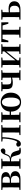

<svg xmlns="http://www.w3.org/2000/svg" viewBox="2356 -2948 608 5360"><g transform="rotate(-90 2660.0 -268.0)"><path d="M37.2 0V-29.9L147 -40.2L173.9 -34.4H309.4Q370.3 -34.4 400.6 -63.8Q431 -93.3 431 -148.7Q431 -205.2 402 -235.7Q373 -266.1 306.1 -266.1H173.9V-297.7H301.9Q409.7 -297.7 409.7 -401Q409.7 -449.9 385.1 -475.1Q360.5 -500.4 304.9 -500.4H173.9L147 -495.5L37.2 -506.8V-535.7H346.1Q449 -535.7 492.2 -501.5Q535.4 -467.3 535.4 -408.4Q535.4 -377.9 519.7 -351.4Q504 -324.9 461.3 -306.5Q418.6 -288.2 336.8 -281L338.3 -288Q421.9 -285.7 470.7 -267.5Q519.6 -249.2 540.3 -218.1Q561.1 -186.9 561.1 -144.2Q561.1 -106.6 540.7 -73.9Q520.2 -41.2 471.3 -20.6Q422.3 0 336.3 0ZM105.9 0Q107.6 -25.5 108.1 -67.4Q108.6 -109.4 109.1 -154.7Q109.6 -200 109.6 -234.8V-301.2Q109.6 -335.7 109.1 -381Q108.6 -426.4 108.1 -468.7Q107.6 -511 105.9 -535.7H241.5Q240.5 -511 240 -468.2Q239.5 -425.4 239 -376.5Q238.5 -327.7 238.5 -284.5V-234.8Q238.5 -200 239 -154.7Q239.5 -109.4 240 -67.4Q240.5 -25.5 241.5 0Z M629.2 0V-29.9L739 -40.2H800.6L908.8 -29.9V0ZM629.2 -506.8V-535.7H908.8V-506.8L800.6 -495.5H739ZM697.9 0Q699.6 -25.5 700.1 -67.4Q700.6 -109.4 701.1 -154.7Q701.6 -200 701.6 -234.8V-301.2Q701.6 -335.7 701.1 -381Q700.6 -426.4 700.1 -468.7Q699.6 -511 697.9 -535.7H839.6Q838.6 -511 838.1 -468.2Q837.6 -425.4 837.1 -377.7Q836.6 -330 836.6 -289.8V-269.3Q836.6 -217.7 837.1 -164.9Q837.6 -112.1 838.1 -68.8Q838.6 -25.5 839.6 0ZM1014.8 -64.1 980.9 -181.4Q971.5 -214.7 958.8 -232.8Q946 -250.9 925.6 -257.6Q905.3 -264.3 871.4 -264.3H768.9V-294.5H871.8Q899.9 -294.5 924 -301Q948.1 -307.4 969 -329.9Q990 -352.3 1006.3 -399.3Q1033 -476.8 1063.5 -511.4Q1094 -545.9 1144.1 -551.9Q1195.7 -536.4 1195.7 -485.9Q1195.7 -456 1174 -438.9Q1152.2 -421.8 1119.7 -421.8Q1095.5 -421.8 1077.8 -425.6Q1060.1 -429.3 1040 -436.9L1090.8 -479.7Q1069.6 -455.6 1057.7 -437.1Q1045.8 -418.5 1034 -386.8Q1019.7 -345.1 1000.8 -322.2Q981.8 -299.2 957.9 -288.8Q933.9 -278.3 904.2 -273.1L906.4 -283.3Q970.6 -278.6 1011.1 -265.1Q1051.6 -251.7 1075.3 -225.1Q1099.1 -198.6 1112.6 -153.9L1156.3 -11.8L1061.7 -46L1216.6 -28.2V0Q1197.7 4.5 1173.6 7.3Q1149.5 10.2 1128.2 10.2Q1073.1 10.2 1049.3 -6Q1025.5 -22.2 1014.8 -64.1Z M1320.8 10.7Q1286.5 10.7 1265.8 -10.6Q1245 -31.9 1245 -74Q1254.6 -96.8 1272.6 -107.4Q1290.7 -118.1 1313.2 -118.1Q1333.9 -118.1 1351.2 -106.6Q1368.5 -95.1 1387.3 -73V-60.3H1362.4V-73.7Q1382.4 -89.2 1396 -109.6Q1409.6 -129.9 1421.2 -164.2Q1446.5 -239.5 1459.1 -331.7Q1471.8 -423.8 1473 -535.7H1511.7Q1508.9 -422.3 1496.6 -326.4Q1484.3 -230.5 1461.1 -154.6Q1442.9 -90 1421.4 -53.8Q1399.9 -17.5 1375 -3.4Q1350 10.7 1320.8 10.7ZM1388.1 -506.8V-535.7H1491.9V-495.5H1484.1ZM1493.1 -505.7V-535.7H1682.2V-505.7ZM1569.9 0V-29.9L1678.2 -40.2H1741.3L1848.5 -29.9V0ZM1638.6 0Q1639.6 -25.5 1640.1 -67.4Q1640.6 -109.4 1641.1 -154.7Q1641.6 -200 1641.6 -234.8V-301.2Q1641.6 -335.7 1641.1 -381Q1640.6 -426.4 1640.1 -468.7Q1639.6 -511 1638.6 -535.7H1780.1Q1779.1 -511 1778.1 -468.7Q1777.1 -426.4 1776.6 -381Q1776.1 -335.7 1776.1 -301.2V-234.8Q1776.1 -200 1776.6 -154.7Q1777.1 -109.4 1778.1 -67.4Q1779.1 -25.5 1780.1 0ZM1708.8 -495.5V-535.7H1848.5V-506.8L1741.3 -495.5Z M1926.2 0V-29.9L2036 -40.2H2097.6L2205.8 -29.9V0ZM1926.2 -506.8V-535.7H2205.8V-506.8L2097.6 -495.5H2036ZM1994.9 0Q1996.6 -25.5 1997.1 -67.4Q1997.6 -109.4 1998.1 -154.7Q1998.6 -200 1998.6 -234.8V-301.2Q1998.6 -335.7 1998.1 -381Q1997.6 -426.4 1997.1 -468.7Q1996.6 -511 1994.9 -535.7H2136.6Q2135.6 -511 2135.1 -468.3Q2134.6 -425.6 2134.1 -378.8Q2133.6 -332 2133.6 -293.8V-270.6Q2133.6 -217.9 2134.1 -165Q2134.6 -112.1 2135.1 -68.8Q2135.6 -25.5 2136.6 0ZM2065.1 -265.9V-301H2299.5V-265.9ZM2488.3 16.2Q2412.2 16.2 2352.5 -18.3Q2292.7 -52.8 2258.8 -117Q2224.9 -181.2 2224.9 -269.8Q2224.9 -359.1 2261 -422Q2297.1 -484.9 2356.9 -518.4Q2416.6 -551.9 2488.3 -551.9Q2561 -551.9 2620.9 -518.8Q2680.9 -485.6 2717 -422.7Q2753.1 -359.8 2753.1 -269.8Q2753.1 -180.5 2719 -116.3Q2684.8 -52 2625.1 -17.9Q2565.3 16.2 2488.3 16.2ZM2488.3 -17.5Q2548.6 -17.5 2582.4 -80.1Q2616.3 -142.6 2616.3 -268.1Q2616.3 -394.2 2582.4 -456.1Q2548.6 -518 2488.3 -518Q2426.8 -518 2393.7 -456.1Q2360.5 -394.2 2360.5 -268.1Q2360.5 -142.6 2393.7 -80.1Q2426.8 -17.5 2488.3 -17.5Z M3032.6 -214.4Q2963.1 -214.4 2923.8 -231.7Q2884.6 -249 2868.8 -287.1Q2852.9 -325.2 2852.9 -385.6Q2852.9 -433.1 2853.1 -468Q2853.2 -502.8 2854.2 -535.7H2984.6Q2983.3 -499.4 2982.4 -460.7Q2981.6 -422.1 2981.6 -371.3Q2981.6 -305.7 3003.4 -281.3Q3025.2 -256.9 3087 -256.9Q3121.7 -256.9 3152.2 -261.5Q3182.7 -266 3221.6 -277.1V-247.6Q3175.6 -234.6 3130 -224.5Q3084.3 -214.4 3032.6 -214.4ZM3169.7 0Q3170.7 -25.5 3171.2 -67.4Q3171.7 -109.4 3172.2 -155.6Q3172.7 -201.8 3172.7 -238.1V-301.2Q3172.7 -335.7 3172.2 -381Q3171.7 -426.4 3171.2 -468.7Q3170.7 -511 3169.7 -535.7H3310.5Q3309.5 -511 3309 -468.7Q3308.5 -426.4 3308 -381Q3307.5 -335.7 3307.5 -301.2V-234.8Q3307.5 -200 3308 -154.7Q3308.5 -109.4 3309 -67.4Q3309.5 -25.5 3310.5 0ZM2792.8 -506.8V-535.7H3053.2V-506.8L2946.8 -495.5H2883.4ZM3100.3 0V-29.9L3207.8 -40.2H3270.1L3379.9 -29.9V0ZM3104 -506.8V-535.7H3379.9V-506.8L3271.4 -495.5H3209.1Z M3454.2 0V-29.9L3563 -40.2H3631.4L3733.8 -29.9V0ZM3832.6 0V-29.9L3929.5 -40.2H3997.3L4106 -29.9V0ZM3522.9 0Q3524.6 -25.5 3525.1 -67.4Q3525.6 -109.4 3526.1 -154.7Q3526.6 -200 3526.6 -234.8V-301.2Q3526.6 -335.7 3526.1 -381Q3525.6 -426.4 3525.1 -468.7Q3524.6 -511 3522.9 -535.7H3655.4V0ZM3626.7 -51.6 3578.4 -77.8H3603.4L3762.6 -274.4L3933 -485.4L3980.7 -460.9H3956.5L3792.2 -257.7ZM3904.8 0V-535.7H4036.6Q4035.6 -511 4035.1 -468.7Q4034.6 -426.4 4034.1 -381Q4033.6 -335.7 4033.6 -301.2V-234.8Q4033.6 -200 4034.1 -154.7Q4034.6 -109.4 4035.1 -67.4Q4035.6 -25.5 4036.6 0ZM3454.2 -506.8V-535.7H3733.8V-506.8L3631.7 -495.5H3564ZM3832.6 -506.8V-535.7H4106V-506.8L3997.5 -495.5H3929.8Z M4162.2 -339.1 4165.8 -535.7H4715.8L4719.4 -339.1H4677.7L4619.1 -534.2L4685 -500.4H4196.6L4262.5 -534.2L4205.4 -339.1ZM4289.1 0V-29.9L4400.7 -40.2H4481.6L4592.5 -29.9V0ZM4370.2 0Q4371.2 -25.5 4372.1 -67.4Q4372.9 -109.4 4373.4 -154.7Q4373.9 -200 4373.9 -234.8V-301.2Q4373.9 -335.7 4373.4 -381Q4372.9 -426.4 4372.1 -468.7Q4371.2 -511 4370.2 -535.7H4511.4Q4510.4 -511 4509.9 -468.7Q4509.4 -426.4 4508.9 -381Q4508.4 -335.7 4508.4 -301.2V-234.8Q4508.4 -200 4508.9 -154.7Q4509.4 -109.4 4509.9 -67.4Q4510.4 -25.5 4511.4 0Z M4930.5 0V-30.5H5041.5Q5109.9 -30.5 5144.6 -62.9Q5179.2 -95.4 5179.2 -166.5Q5179.2 -238.7 5147.9 -268.4Q5116.5 -298.1 5054.8 -298.1Q5023.6 -298.1 4996.6 -294.9Q4969.5 -291.8 4942.4 -285.8V-316.8Q4981 -324 5020.2 -328.3Q5059.4 -332.7 5096.1 -332.7Q5168.3 -332.7 5214.2 -312.9Q5260.1 -293.2 5282.3 -257.1Q5304.5 -221 5304.5 -172.1Q5304.5 -122.3 5280.8 -83.4Q5257.1 -44.5 5204.2 -22.2Q5151.2 0 5061.9 0ZM4860.3 0Q4861.3 -25.5 4861.8 -67.4Q4862.3 -109.4 4862.8 -154.7Q4863.3 -200 4863.3 -234.8V-301.2Q4863.3 -335.7 4862.8 -381Q4862.3 -426.4 4861.8 -468.7Q4861.3 -511 4860.3 -535.7H5001.4Q5000.4 -511 4999.6 -468.7Q4998.7 -426.4 4998.2 -381Q4997.7 -335.7 4997.7 -301V-234.8Q4997.7 -200 4998.2 -154.7Q4998.7 -109.4 4999.6 -67.4Q5000.4 -25.5 5001.4 0ZM4790.9 -506.8V-535.7H5069.1V-506.8L4961.9 -495.5H4899.3ZM4790.9 0V-29.9L4899.3 -40.2H4932V0Z"/></g></svg>

Font: Noto Serif JP
Style: Regular
Weight: 200
Designer: Ryoko NISHIZUKA 西塚涼子 (kana & ideographs); Frank Grießhammer (Latin, Greek & Cyrillic); Wenlong ZHANG 张文龙 (bopomofo); San
Foundry: Adobe
Version: Version 2.001;hotconv 1.1.0;makeotfexe 2.6.0